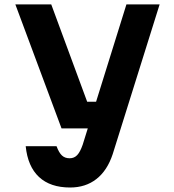

<svg xmlns="http://www.w3.org/2000/svg" viewBox="-20 -633 790 872"><path d="M212.7 -613.1 375.9 -171H468.6L432.3 -50H259.4L49.7 -613.1ZM298.4 218.6Q208.5 218.6 157.2 170.9Q106 123.1 96.7 31H236.8Q247.8 60.7 261.4 73.2Q274.9 85.8 296.3 85.8Q317 85.8 330.6 71.4Q344.1 57.1 355.5 24.4L554.2 -613.1H705L491.9 66.9Q467.3 141.4 418 180Q368.8 218.6 298.4 218.6Z"/></svg>

Font: Martian Mono Custom sWd Rg
Style: Regular
Weight: 400
Width: 6
Monospace: yes
Designer: Alex Havermale
Foundry: Evil Martians
Version: Version 1.000